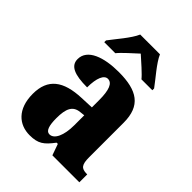

<svg xmlns="http://www.w3.org/2000/svg" viewBox="-222 -877 997 997"><g transform="rotate(45 277.0 -378.0)"><path d="M109 -619V-606H190C209 -630 257 -672 285 -698C312 -674 368 -625 382 -606H462V-619C435 -657 377 -721 358 -766H213C194 -721 137 -657 109 -619ZM176 10C239 10 263 -9 303 -62H312L334 0H532V-58H528C488 -58 476 -74 476 -128V-381C476 -506 408 -550 272 -550C164 -550 73 -519 73 -446C73 -397 118 -377 212 -377C212 -447 230 -485 257 -485C288 -485 303 -449 303 -374V-321L231 -318C101 -313 36 -264 36 -154C36 -42 99 10 176 10ZM246 -66C222 -66 212 -96 212 -151C212 -221 228 -256 277 -261L304 -264V-191C304 -116 281 -66 246 -66Z"/></g></svg>

Font: Noto Serif Sinhala Condensed Black
Style: Regular
Weight: 900
Width: 3
Designer: Jelle Bosma - Monotype Design Team
Foundry: Monotype Imaging Inc.
Version: Version 2.007